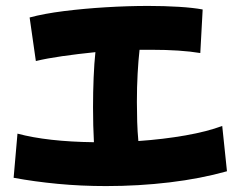

<svg xmlns="http://www.w3.org/2000/svg" viewBox="-20 -614 812 648"><path d="M26 -14 39 -163Q140 -136 297 -134Q294 -188 294 -252Q294 -303 296 -352Q298 -401 302 -438Q243 -432 190.5 -424.5Q138 -417 101 -408L80 -555Q128 -568 195.5 -576.5Q263 -585 337.5 -589.5Q412 -594 480 -594Q535 -594 583.5 -591Q632 -588 664 -582L656 -435Q590 -446 490 -446Q471 -446 451 -446Q447 -411 444.5 -365.5Q442 -320 442 -270Q442 -237 443 -203.5Q444 -170 447 -138Q532 -144 606 -157Q680 -170 730 -189L746 -36Q657 -11 552.5 1.5Q448 14 338 14Q254 14 175 6.5Q96 -1 26 -14Z"/></svg>

Font: Mochiy Pop P One
Style: Regular
Weight: 400
Designer: FONTDASU
Foundry: FONTDASU / Google Inc. / Adobe
Version: Version 2.000